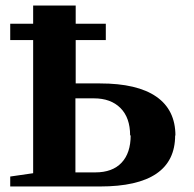

<svg xmlns="http://www.w3.org/2000/svg" viewBox="-20 -676 701 695"><path d="M615 -185 614 -186Q614 -1 342 -1H17V-37L100 -49V-531H17V-590H100V-656H254V-590H363V-531H254V-374H342Q477 -374 546 -326Q615 -278 615 -185ZM453 -186H451Q451 -250 416 -285Q381 -320 320 -320H253V-52H325Q387 -52 420 -87Q453 -122 453 -186Z"/></svg>

Font: Libra Serif Modern
Style: Bold
Weight: 700
Designer: Stefan Peev, Context Ltd
Foundry: Ascender Corporation
Version: Version 1.000